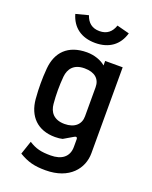

<svg xmlns="http://www.w3.org/2000/svg" viewBox="-168 -812 884 1113"><g transform="rotate(20 273.5 -255.5)"><path d="M253 210C401 210 470 120 470 26V-504H362V-476C337 -499 292 -515 247 -515C129 -515 68 -449 59 -347C56 -311 55 -283 55 -253C55 -225 56 -196 59 -159C68 -56 130 10 239 10C260 10 271 8 285 5L343 -29C354 -36 362 -34 362 -20V26C362 88 319 119 252 119C192 119 160 111 117 84L89 167C143 199 184 210 253 210ZM265 -80C198 -80 170 -119 166 -168C161 -223 161 -280 166 -336C171 -385 199 -423 265 -423C329 -423 362 -392 362 -342V-162C362 -113 327 -80 265 -80ZM271 -582C356 -582 414 -624 436 -701L359 -721C345 -679 317 -655 271 -655C225 -655 197 -679 183 -721L106 -701C128 -624 186 -582 271 -582Z"/></g></svg>

Font: Finlandica Medium
Style: Regular
Weight: 500
Designer: Niklas Ekholm, Juho Hiilivirta, Jaakko Suomalainen
Foundry: Helsinki Type Studio
Version: Version 2.000;Glyphs 3.2 (3202)